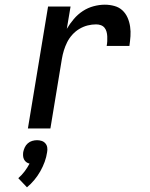

<svg xmlns="http://www.w3.org/2000/svg" viewBox="-20 -548 640 819"><path d="M99 0 185 -520H281L265 -425Q278 -447 295 -467Q312 -487 333.5 -501Q355 -515 379.5 -521.5Q404 -528 427 -528Q448 -528 468 -522.5Q488 -517 502 -504Q516 -491 524 -473Q532 -455 535 -434.5Q538 -414 536.5 -393.5Q535 -373 532 -352H435Q437 -362 437.5 -372.5Q438 -383 437.5 -393Q437 -403 434.5 -412.5Q432 -422 426 -429.5Q420 -437 410.5 -440.5Q401 -444 390 -444Q372 -444 354 -439.5Q336 -435 319 -425Q302 -415 288.5 -400Q275 -385 266.5 -368Q258 -351 252.5 -333Q247 -315 244 -297L195 0ZM95 251 58 212Q73 199 85 183Q97 167 106 150Q98 148 92 143.5Q86 139 82.5 132Q79 125 78.5 117Q78 109 79 101Q81 91 85.5 81Q90 71 98.5 63.5Q107 56 117.5 53Q128 50 138 50Q148 50 157.5 53Q167 56 173.5 63.5Q180 71 181.5 81Q183 91 181 101Q178 122 170.5 142.5Q163 163 152 182.5Q141 202 126.5 219.5Q112 237 95 251Z"/></svg>

Font: Iosevka Custom Medium
Style: Italic
Weight: 500
Italic angle: -9°
Designer: Belleve Invis
Foundry: Belleve Invis
Version: Version 27.0.1